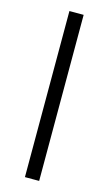

<svg xmlns="http://www.w3.org/2000/svg" viewBox="-111 -741 443 782"><g transform="rotate(15 110.0 -350.0)"><path d="M80.1 0V-700.2H140.1V0Z"/></g></svg>

Font: Abel
Style: Regular
Weight: 400
Designer: Matthew Desmond
Foundry: Matthew Desmond
Version: Version 1.003